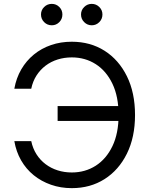

<svg xmlns="http://www.w3.org/2000/svg" viewBox="-20 -951 768 981"><path d="M346.7 10.3Q290 10.3 240.5 -7.1Q190.9 -24.4 152.1 -55.9Q113.3 -87.4 87.9 -131.6Q62.5 -175.8 53.2 -230H139.6Q147.5 -192.4 166.5 -162.6Q185.5 -132.8 213.1 -112.1Q240.7 -91.3 274.7 -80.6Q308.6 -69.8 346.7 -69.8Q415 -69.8 469 -104.2Q522.9 -138.7 554.4 -204.1Q585.9 -269.5 585.9 -363.3Q585.9 -457.5 554.4 -523.2Q522.9 -588.9 469 -623.3Q415 -657.7 346.7 -657.7Q308.6 -657.7 274.4 -647Q240.2 -636.2 212.9 -615.5Q185.5 -594.7 166.5 -565.2Q147.5 -535.6 139.6 -497.6H53.2Q63 -552.2 88.6 -596.4Q114.3 -640.6 153.1 -672.4Q191.9 -704.1 241 -720.9Q290 -737.8 346.7 -737.8Q441.4 -737.8 514.2 -691.7Q586.9 -645.5 628.4 -561.5Q669.9 -477.5 669.9 -363.3Q669.9 -250 628.4 -166Q586.9 -82 514.2 -35.9Q441.4 10.3 346.7 10.3ZM274.4 -333V-409.2H615.7V-333ZM448.7 -821.8Q426.3 -821.8 410.2 -837.9Q394 -854 394 -877Q394 -899.4 410.2 -915.3Q426.3 -931.2 448.7 -931.2Q471.2 -931.2 487.3 -915.3Q503.4 -899.4 503.4 -877Q503.4 -854 487.3 -837.9Q471.2 -821.8 448.7 -821.8ZM244.6 -821.8Q221.7 -821.8 205.6 -837.9Q189.5 -854 189.5 -877Q189.5 -899.4 205.6 -915.3Q221.7 -931.2 244.6 -931.2Q267.1 -931.2 283 -915.3Q298.8 -899.4 298.8 -877Q298.8 -854 283 -837.9Q267.1 -821.8 244.6 -821.8Z"/></svg>

Font: V-Inter
Style: Regular-375
Weight: 375
Designer: Rasmus Andersson
Foundry: rsms
Version: Version 4.000;git-4146feb